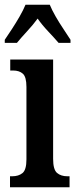

<svg xmlns="http://www.w3.org/2000/svg" viewBox="-27 -786 326 806"><path d="M15 0V-46H24Q51 -46 67.5 -59.5Q84 -73 84 -117V-421Q84 -463 69 -476.5Q54 -490 28 -490H16V-536H196V-119Q196 -74 212.5 -60Q229 -46 256 -46H265V0ZM-7 -619Q6 -638 23 -664Q40 -690 55.5 -717Q71 -744 80 -766H182Q191 -744 206.5 -717Q222 -690 239.5 -664Q257 -638 269 -619V-606H219Q200 -628 174.5 -655Q149 -682 131 -708Q112 -682 87 -655Q62 -628 44 -606H-7Z"/></svg>

Font: Noto Serif Tamil ExtraCondensed SemiBold
Style: Italic
Weight: 600
Width: 2
Italic angle: -12°
Designer: Indian Type Foundry, Tom Grace, and the Monotype Design Team
Foundry: Monotype Imaging Inc.
Version: Version 2.003; ttfautohint (v1.8.4.7-5d5b)